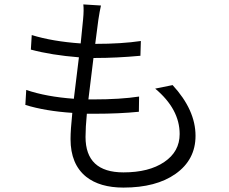

<svg xmlns="http://www.w3.org/2000/svg" viewBox="-20 -808 1040 871"><path d="M99 -400Q190 -369 315 -360L338 -548Q213 -558 120 -583L124 -649Q218 -620 346 -611L357 -721Q361 -763 358 -788L438 -783Q432 -757 426 -717L412 -609Q532 -609 619 -622L617 -555Q509 -545 412 -545H404L381 -357H402Q527 -357 611 -370L610 -301Q521 -292 411 -292H374Q368 -229 368 -187Q368 -26 540 -26Q656 -26 725 -73Q795 -120 795 -200Q795 -313 684 -406L763 -422Q867 -309 867 -192Q867 -83 776 -19Q688 43 540 43Q433 43 371 -6Q300 -63 300 -177Q300 -218 308 -296Q186 -304 95 -332Z"/></svg>

Font: Source Han Sans CN Normal
Style: Regular
Weight: 350
Designer: Ryoko NISHIZUKA 西塚涼子 (kana, bopomofo & ideographs); Paul D. Hunt (Latin, Greek & Cyrillic); Sandoll Communications 산돌커뮤니
Foundry: Adobe
Version: Version 2.004;hotconv 1.0.118;makeotfexe 2.5.65603